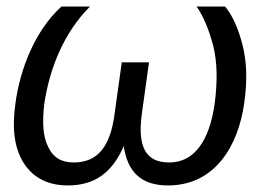

<svg xmlns="http://www.w3.org/2000/svg" viewBox="-20 -550 829 585"><path d="M187 15C267 15 322 -23 357 -105C369 -22 414 15 492 15C636 15 706 -107 724 -235C734 -304 732 -362 719 -413C706 -463 689 -502 666 -530H579C601 -499 617 -458 630 -409C642 -360 643 -302 634 -234C623 -156 591 -55 495 -55C423 -55 399 -104 412 -202L434 -360H351L329 -202C316 -104 278 -55 205 -55C167 -55 142 -70 127 -102C111 -133 108 -177 115 -234C131 -342 175 -451 254 -530H167C87 -457 41 -340 27 -235C16 -157 24 -97 53 -52C82 -8 126 15 187 15Z"/></svg>

Font: Cheyenne Sans
Style: Italic
Weight: 400
Italic angle: -8.13011°
Designer: The Public Sans project authors (U.S. Web Design System), Libre Franklin designed by Pablo Impallari and Rodrigo Fuenzal
Foundry: The Cheyenne Sans Project Authors
Version: Version 2.007